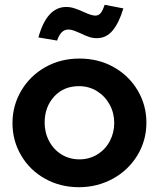

<svg xmlns="http://www.w3.org/2000/svg" viewBox="-20 -768 662 800"><path d="M590 -257Q590 -330 553.5 -391.5Q517 -453 453.5 -488.5Q390 -524 311 -524Q232 -524 168.5 -488Q105 -452 68.5 -390Q32 -328 32 -255Q32 -182 68 -120.5Q104 -59 167.5 -23.5Q231 12 309 12Q385 12 449.5 -23Q514 -58 552 -120Q590 -182 590 -257ZM456 -256Q456 -215 437.5 -180Q419 -145 385.5 -124.5Q352 -104 311 -104Q270 -104 237 -124Q204 -144 185 -179.5Q166 -215 166 -257Q166 -322 205.5 -365.5Q245 -409 309 -409Q351 -409 384.5 -388Q418 -367 437 -332Q456 -297 456 -256ZM265 -645Q276 -645 289.5 -640Q303 -635 316 -629Q336 -619 351.5 -614Q367 -609 384 -609Q423 -609 449.5 -641Q476 -673 494 -733L416 -748Q408 -724 399.5 -713.5Q391 -703 377 -703Q361 -703 329 -718Q307 -728 290 -733.5Q273 -739 256 -739Q175 -739 140 -612L218 -599Q233 -645 265 -645Z"/></svg>

Font: Geom SemiBold
Style: Bold
Weight: 600
Version: Version 1.102